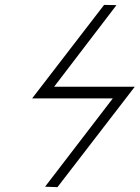

<svg xmlns="http://www.w3.org/2000/svg" viewBox="-20 -691 573 788"><path d="M533.2 -335 215.8 77.1 165 75.2 442.9 -287.1H111.8L407.2 -670.9L458 -669.9L202.1 -335Z"/></svg>

Font: Common Serif News
Style: Italic
Weight: 450
Italic angle: -12°
Designer: Philipp H. Poll, Khaled Hosny
Foundry: Stefan Peev, Context Ltd.
Version: Version 1.026